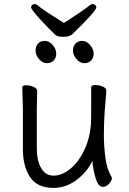

<svg xmlns="http://www.w3.org/2000/svg" viewBox="-20 -901 630 939"><path d="M497 -418Q496 -409 492 -356.5Q488 -304 488 -237Q488 -191 495 -132.5Q502 -74 526 -35Q527 -33 527 -29Q527 -17 513 -2Q499 13 483 13Q461 13 448 -28.5Q435 -70 432 -114Q404 -57 352.5 -19.5Q301 18 242 18Q162 18 127 -35Q92 -88 92 -171V-368L91 -406L89 -474Q89 -484 109 -484Q127 -484 144.5 -476Q162 -468 162 -456Q162 -435 161 -419L160 -368V-175Q160 -115 181.5 -78.5Q203 -42 242 -42Q283 -42 324 -75.5Q365 -109 393 -168.5Q421 -228 425 -301Q426 -322 426 -395V-475Q426 -485 447 -485Q465 -485 482.5 -477.5Q500 -470 500 -459V-457Q500 -445 497 -418ZM337 -653Q337 -675 349 -688Q361 -701 383 -701Q403 -701 420.5 -681Q438 -661 438 -639Q438 -618 425.5 -605Q413 -592 393 -592Q371 -592 354 -612Q337 -632 337 -653ZM154 -653Q154 -675 166 -688Q178 -701 200 -701Q220 -701 237.5 -681Q255 -661 255 -639Q255 -618 242.5 -605Q230 -592 210 -592Q188 -592 171 -612Q154 -632 154 -653ZM315 -803Q388 -850 420 -876Q425 -881 433 -881Q441 -881 446 -876.5Q451 -872 451 -865Q451 -847 333 -733Q327 -727 315 -724Q303 -721 289 -721Q261 -721 251 -730Q212 -767 172 -811.5Q132 -856 132 -865Q132 -872 137 -876.5Q142 -881 150 -881Q158 -881 163 -876Q187 -855 264 -807L292 -789Q312 -802 315 -803Z"/></svg>

Font: Iansui
Style: Regular
Weight: 400
Designer: But Ko / Fontworks Inc.
Foundry: zi-hi.com / Fontworks Inc.
Version: Version 1.002